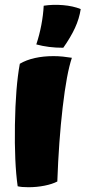

<svg xmlns="http://www.w3.org/2000/svg" viewBox="-20 -771 358 804"><path d="M63 -504Q90 -520 126 -528Q162 -536 204 -536Q224 -536 243.5 -534Q263 -532 281 -529Q259 -464 242.5 -322Q226 -180 220 -11Q199 0 166.5 6.5Q134 13 99 13Q84 13 73 12Q62 11 54 9Q40 -89 42.5 -248Q45 -407 63 -504ZM318 -733Q312 -693 294 -654Q276 -615 245 -571Q213 -571 185.5 -574.5Q158 -578 132 -585Q145 -624 153 -666Q161 -708 163 -747Q201 -753 243.5 -749.5Q286 -746 318 -733Z"/></svg>

Font: Atma
Style: Bold
Weight: 700
Designer: Gregori Vincens, Jeremie Hornus, Riccardo Olocco, Yoann Minet.
Foundry: black foundry
Version: Version 1.102;PS 1.100;hotconv 1.0.86;makeotf.lib2.5.63406